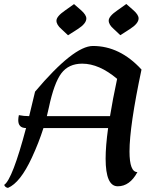

<svg xmlns="http://www.w3.org/2000/svg" viewBox="-37 -895 757 938"><path d="M500.5 -327.6Q513.7 -409.7 535.2 -509.8Q447.3 -584 364.7 -584Q298.3 -584 262.7 -536.9Q227.1 -489.7 201.7 -369.6Q197.3 -348.6 191.9 -327.6ZM2 22.9Q-11.7 21 -16.6 8.3Q23.9 -19 90.3 -269.5Q52.2 -269.5 52.2 -308.1Q52.2 -318.8 55.2 -332.5Q79.6 -327.6 105.5 -327.6Q119.1 -382.8 134.3 -447.3Q322.8 -670.4 417 -670.4Q548.8 -670.4 654.3 -555.2Q595.7 -278.8 595.7 -154.8Q595.7 -54.2 634.3 -54.2Q597.2 15.1 538.1 15.1Q479 15.1 479 -120.1Q479 -181.2 491.2 -269.5H175.3Q152.3 -197.3 118.7 -125Q62 -2.4 2 22.9ZM550.8 -723.1 518.6 -753.4Q494.1 -774.4 494.1 -794.4Q494.1 -815.4 536.1 -844.2L580.1 -875.5L615.7 -844.2Q640.1 -822.3 640.1 -805.2Q640.1 -780.3 598.1 -753.4ZM295.4 -722.7 263.2 -752.9Q238.8 -773.9 238.8 -793.9Q238.8 -814.9 280.8 -843.8L324.7 -875L360.4 -843.8Q384.8 -821.8 384.8 -804.7Q384.8 -779.8 342.8 -752.9Z"/></svg>

Font: Balgruf
Style: Italic
Weight: 500
Italic angle: -12°
Designer: Paul James Miller
Foundry: High-Logic / Made with FontCreator
Version: Version 1.201;March 28, 2021;FontCreator 13.0.0.2683 64-bit